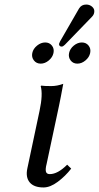

<svg xmlns="http://www.w3.org/2000/svg" viewBox="-20 -804 431 836"><path d="M355.5 -784.2Q371.1 -784.2 382.1 -773.9Q393.1 -763.7 390.1 -749Q388.2 -738.8 380.4 -731L262.2 -608.9Q254.4 -601.1 248.5 -601.1Q242.7 -601.1 239.5 -604.7Q236.3 -608.4 237.3 -613.8Q237.8 -616.2 241.7 -624L324.2 -767.1Q334.5 -784.2 355.5 -784.2ZM127.7 -540.8Q116.7 -554.7 120.6 -573.2Q124.5 -591.8 141.4 -605.5Q158.2 -619.1 176.8 -619.1Q195.3 -619.1 206.1 -605.5Q216.8 -591.8 212.9 -573.2Q209 -554.7 192.4 -540.8Q175.8 -526.9 157.2 -526.9Q138.7 -526.9 127.7 -540.8ZM287.6 -540.8Q276.9 -554.7 280.8 -573.2Q284.7 -591.8 301.3 -605.5Q317.9 -619.1 336.4 -619.1Q355 -619.1 365.7 -605.5Q376.5 -591.8 372.6 -573.2Q368.7 -554.7 352.1 -540.8Q335.4 -526.9 316.9 -526.9Q298.3 -526.9 287.6 -540.8ZM152.3 -321.8Q167.5 -393.1 157.2 -429.2L159.7 -431.2Q171.4 -429.2 203.1 -429.2Q228.5 -429.2 255.4 -439Q243.7 -375 236.8 -342.8L183.1 -90.8Q177.2 -68.4 179.9 -57.1Q182.6 -45.9 196.8 -45.9Q231.4 -45.9 272.5 -86.9L290 -69.8Q264.6 -37.1 231.7 -12.5Q198.7 12.2 169.4 12.2Q127.9 12.2 109.4 -9.8Q90.8 -32.2 99.1 -70.8Z"/></svg>

Font: Linux Biolinum G
Style: Italic
Weight: 400
Italic angle: -12°
Designer: Philipp H. Poll
Foundry: Philipp H. Poll
Version: Version 0.5.1